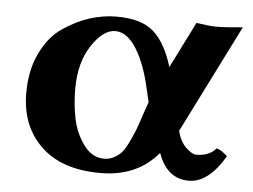

<svg xmlns="http://www.w3.org/2000/svg" viewBox="-40 -495 729 554"><g transform="rotate(5 324.0 -218.0)"><path d="M390.1 -206.1 381.8 -241.2Q365.7 -314.5 338.4 -358.2Q311 -401.9 276.9 -401.9Q241.7 -401.9 208.7 -351.8Q175.8 -301.8 175.8 -226.1Q175.8 -181.2 184.3 -139.6Q192.9 -98.1 217 -65.2Q241.2 -32.2 275.9 -32.2Q292 -32.2 305.4 -39.6Q318.8 -46.9 327.4 -56.9Q335.9 -66.9 345.9 -87.9Q356 -108.9 361.6 -123.5Q367.2 -138.2 377 -168ZM276.9 -443.8Q350.1 -443.8 385.5 -411.4Q420.9 -378.9 440.9 -312L507.8 -445.8Q545.9 -439.9 564.9 -439.9Q593.8 -439.9 642.1 -444.8L484.9 -130.9Q493.2 -99.6 510.7 -83.3Q528.3 -66.9 540 -66.9Q578.6 -66.9 597.2 -90.3Q609.4 -87.9 628.9 -70.3Q582 9.8 524.9 9.8Q461.9 9.8 436 -63Q375 10.3 268.1 9.8Q157.2 9.8 96.7 -48.1Q36.1 -106 36.1 -202.1Q36.1 -268.1 60.1 -317.6Q84 -367.2 122.1 -393.1Q160.2 -418.9 199 -431.4Q237.8 -443.8 276.9 -443.8Z"/></g></svg>

Font: Linux Biolinum
Style: Bold
Weight: 700
Designer: Philipp H. Poll
Foundry: Philipp H. Poll
Version: Version 1.3.2 ; ttfautohint (v0.9)